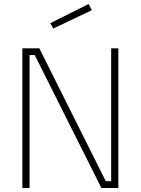

<svg xmlns="http://www.w3.org/2000/svg" viewBox="-20 -942 705 962"><path d="M92 0V-700H177L510 -34H537V-700H573V0H488L154 -666H128V0ZM232 -826 424 -922 440 -891 247 -799Z"/></svg>

Font: Titillium Web
Style: Thin
Weight: 200
Version: Version 1.001;PS 57.000;hotconv 1.0.70;makeotf.lib2.5.55311